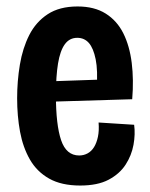

<svg xmlns="http://www.w3.org/2000/svg" viewBox="-20 -561 465 594"><path d="M228 13Q170 13 132 -8.5Q94 -30 72.5 -67.5Q51 -105 42 -153.5Q33 -202 33 -257Q33 -310 41.5 -361Q50 -412 70.5 -452.5Q91 -493 127.5 -517Q164 -541 220 -541Q272 -541 307 -519Q342 -497 361.5 -458Q381 -419 387.5 -366.5Q394 -314 389 -254L124 -246V-309L297 -315L279 -287Q283 -343 276 -377.5Q269 -412 255 -428Q241 -444 219 -444Q195 -444 180.5 -424Q166 -404 159.5 -364.5Q153 -325 153 -266Q153 -175 169 -127.5Q185 -80 225 -80Q239 -80 251 -86.5Q263 -93 271 -106Q279 -119 283 -138Q287 -157 285 -182L395 -175Q399 -146 393 -113Q387 -80 368.5 -51.5Q350 -23 316 -5Q282 13 228 13Z"/></svg>

Font: Bricolage Grotesque 24pt Condensed SemiBold
Style: Regular
Weight: 600
Width: 3
Designer: Mathieu Triay
Foundry: Atelier Triay
Version: Version 1.001;gftools[0.9.33.dev8+g029e19f]